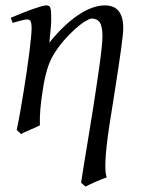

<svg xmlns="http://www.w3.org/2000/svg" viewBox="-20 -477 531 712"><path d="M437 -372.1Q437 -362.3 434.8 -341.6Q432.6 -320.8 428.7 -292.5Q424.8 -264.2 419.7 -230Q414.6 -195.8 408.9 -159.9Q403.3 -124 397.7 -87.9Q392.1 -51.8 386.7 -19Q378.9 31.7 375.2 66.7Q371.6 101.6 370.8 124.8Q370.1 147.9 371.6 160.9Q373 173.8 376 180.7Q368.7 183.1 358.2 187.3Q347.7 191.4 336.2 196.5Q324.7 201.7 314.2 206.5Q303.7 211.4 296.9 214.8L280.8 200.7Q282.7 186.5 287.1 159.2Q291.5 131.8 297.4 95.7Q303.2 59.6 310.3 17.3Q317.4 -24.9 324.2 -68.6Q331.1 -112.3 337.4 -154.8Q343.8 -197.3 348.9 -233.9Q354 -270.5 356.9 -298.6Q359.9 -326.7 359.9 -341.8Q359.9 -378.9 350.1 -393.6Q340.3 -408.2 319.8 -408.2Q313 -408.2 296.6 -398.4Q280.3 -388.7 259.8 -370.6Q239.3 -352.5 217.3 -327.4Q195.3 -302.2 176.8 -271Q163.6 -249 154.3 -217.3Q145 -185.5 139.2 -147Q132.3 -103.5 129.6 -72.3Q127 -41 127.9 -12.2Q121.6 -8.8 112.1 -4.6Q102.5 -0.5 92.5 3.9Q82.5 8.3 73.2 12.5Q64 16.6 58.1 20L42 4.9Q48.8 -27.3 55.4 -64.9Q62 -102.5 68.1 -140.4Q74.2 -178.2 79.6 -215.1Q85 -252 88.9 -283Q92.8 -314 95 -337.2Q97.2 -360.4 97.2 -372.1Q97.2 -383.3 95.9 -389.9Q94.7 -396.5 92.5 -399.7Q90.3 -402.8 86.9 -403.8Q83.5 -404.8 79.1 -404.8Q74.7 -404.8 66.2 -402.8Q57.6 -400.9 48.8 -398.4Q40 -396 33.4 -394Q26.9 -392.1 26.9 -392.1L20 -411.1Q40.5 -419.9 61.3 -428.2Q82 -436.5 100.1 -442.9Q118.2 -449.2 131.6 -453.1Q145 -457 150.9 -457Q157.7 -457 161.6 -454.8Q165.5 -452.6 167.2 -446.8Q168.9 -440.9 169.4 -430.2Q169.9 -419.4 169.9 -401.9Q169.9 -396.5 169.2 -385.3Q168.5 -374 167.2 -361.3Q166 -348.6 164.8 -336.7Q163.6 -324.7 163.1 -318.8Q189.9 -352.5 217.3 -378.4Q244.6 -404.3 271 -421.9Q297.4 -439.5 322 -448.2Q346.7 -457 368.2 -457Q383.8 -457 396.5 -452.6Q409.2 -448.2 418.2 -438.2Q427.2 -428.2 432.1 -411.9Q437 -395.5 437 -372.1Z"/></svg>

Font: GentiumAlt
Style: Italic
Weight: 400
Italic angle: -7°
Designer: J. Victor Gaultney
Version: Version 1.02; 2005; OFL release